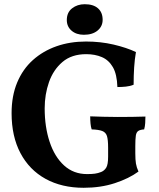

<svg xmlns="http://www.w3.org/2000/svg" viewBox="-20 -882 754 911"><path d="M377 9Q273 9 196 -33.5Q119 -76 77 -155.5Q35 -235 35 -345Q35 -427 61.5 -490.5Q88 -554 136 -597Q184 -640 248 -662.5Q312 -685 388 -685Q457 -685 519 -670.5Q581 -656 625 -635Q619 -601 616.5 -562Q614 -523 614 -480Q597 -473 577 -471Q557 -469 537 -469Q535 -530 515.5 -563.5Q496 -597 463.5 -611Q431 -625 389 -625Q320 -625 276.5 -588Q233 -551 212.5 -492.5Q192 -434 192 -368Q192 -280 215.5 -209Q239 -138 284 -97Q329 -56 393 -56Q415 -56 430 -58Q445 -60 460 -66Q475 -72 484 -86.5Q493 -101 493 -139V-181Q493 -219 487.5 -236.5Q482 -254 465 -260.5Q448 -267 415 -268Q411 -280 409.5 -296Q408 -312 408 -330Q433 -329 470 -328Q507 -327 539 -327Q570 -327 608 -327.5Q646 -328 670 -329Q670 -315 669 -298.5Q668 -282 664 -268Q646 -267 636.5 -261Q627 -255 624.5 -238.5Q622 -222 622 -189V-155Q622 -124 625 -106Q628 -88 637 -68Q592 -35 525 -13Q458 9 377 9ZM378 -717Q342 -717 319.5 -736.5Q297 -756 297 -787Q297 -823 322 -842.5Q347 -862 382 -862Q423 -862 445 -842.5Q467 -823 467 -788Q467 -757 443 -737Q419 -717 378 -717Z"/></svg>

Font: Vollkorn
Style: Bold
Weight: 700
Designer: Friedrich Althausen
Foundry: Friedrich Althausen
Version: Version 5.000